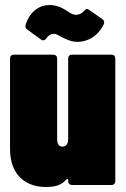

<svg xmlns="http://www.w3.org/2000/svg" viewBox="-20 -738 502 766"><path d="M194 -603C208 -603 215 -595 234 -586C257 -575 272 -571 289 -571C323 -571 367 -587 394 -641C398 -650 395 -657 388 -662L335 -699C332 -701 329 -702 327 -702C323 -702 319 -699 315 -694C306 -683 294 -679 284 -679C267 -679 256 -689 245 -696C225 -709 203 -718 178 -718C138 -718 100 -694 82 -639C80 -631 82 -625 89 -620L144 -580C147 -578 150 -577 152 -577C157 -577 161 -580 165 -585C173 -597 183 -603 194 -603ZM252 -505V-185C252 -164 244 -153 229 -153C215 -153 208 -164 208 -185V-505C208 -514 202 -520 193 -520H35C26 -520 20 -514 20 -505V-144C20 -31 92 8 162 8C193 8 223 4 245 -22C249 -26 252 -24 252 -19V-15C252 -6 258 0 267 0H425C434 0 440 -6 440 -15V-505C440 -514 434 -520 425 -520H267C258 -520 252 -514 252 -505Z"/></svg>

Font: Barlow Condensed Black
Style: Regular
Weight: 900
Width: 3
Designer: Jeremy Tribby
Foundry: Tribby Type
Version: Version 1.422;hotconv 1.0.109;makeotfexe 2.5.65596